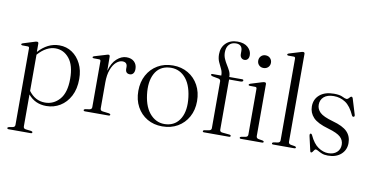

<svg xmlns="http://www.w3.org/2000/svg" viewBox="-87 -975 2818 1455"><g transform="rotate(10 1322.0 -248.0)"><path d="M151.5 -444V-380Q186 -418.5 226.2 -438.8Q266.5 -459 312.5 -459Q367 -459 410 -430.2Q453 -401.5 478.2 -350.8Q503.5 -300 503.5 -234Q503.5 -157 474.8 -102.2Q446 -47.5 398 -18.2Q350 11 292 11Q205.5 11 152.5 -53V192Q152.5 209.5 170 212L213 217Q224 219.5 224 226Q224 234 212.5 234H42Q31.5 234 31.5 226Q31.5 219.5 43.5 217L70.5 212Q88 209 88 192.5V-397Q88 -409 77.5 -409.5L34 -410Q25 -411 25 -417Q25 -422.5 35 -426L118 -452Q132 -457 139.5 -457Q151.5 -457 151.5 -444ZM286.5 -431.5Q253 -431.5 218.8 -413.5Q184.5 -395.5 152.5 -359V-80.5Q202.5 -13 278 -13Q344.5 -13 390 -64.8Q435.5 -116.5 435.5 -223Q435.5 -326.5 393 -379Q350.5 -431.5 286.5 -431.5Z M701 -441 702 -332Q718.5 -394 754 -426.2Q789.5 -458.5 828.5 -458.5Q867 -458.5 888.5 -437.5Q910 -416.5 910 -382Q910 -359.5 900 -347.5Q890 -335.5 874.5 -335.5Q841 -335.5 840.5 -371.5V-385.5Q840.5 -422.5 803.5 -422.5Q779.5 -422.5 756.2 -402.2Q733 -382 717.8 -341.8Q702.5 -301.5 702.5 -242.5V-42.5Q702.5 -25.5 721.5 -23L770 -17Q782 -15 782 -8Q782 0 770 0H589Q577.5 0 577.5 -8Q577.5 -14.5 589 -17L620.5 -21.5Q638 -25 638 -41V-394.5Q638 -406.5 627 -407L583.5 -407.5Q574.5 -408 574.5 -414.5Q574.5 -420 585 -423.5L668.5 -448.5Q684 -454 690.5 -454Q700.5 -454 701 -441Z M1187 -458.5Q1252 -458.5 1303 -428.5Q1354 -398.5 1383 -345.2Q1412 -292 1412 -223Q1412 -154.5 1382.8 -101.8Q1353.5 -49 1302.2 -19.2Q1251 10.5 1184 10.5Q1118.5 10.5 1068 -19.2Q1017.5 -49 988.8 -101.8Q960 -154.5 960 -223.5Q960 -292 988.8 -345Q1017.5 -398 1068.5 -428.2Q1119.5 -458.5 1187 -458.5ZM1215.5 -11Q1285 -18.5 1319.8 -80Q1354.5 -141.5 1342 -242Q1329.5 -344.5 1279.2 -395Q1229 -445.5 1156.5 -437.5Q1084.5 -430 1051 -367.8Q1017.5 -305.5 1030 -206Q1042.5 -106 1093.5 -54.5Q1144.5 -3 1215.5 -11Z M1622.5 -42Q1622.5 -24.5 1641 -22.5L1696.5 -17Q1708.5 -16 1708.5 -8Q1708.5 0 1697 0H1504.5Q1494.5 0 1494.5 -7.5Q1494.5 -14.5 1505.5 -16.5L1539.5 -22Q1558 -26 1558 -41V-401.5Q1558 -416.5 1542 -420.5L1496 -429Q1481.5 -433 1481.5 -439.5Q1481.5 -446.5 1491 -446.5H1559V-450Q1559 -474.5 1547.8 -497Q1536.5 -519.5 1525.2 -544.8Q1514 -570 1514 -603.5Q1514 -656 1547.8 -688.8Q1581.5 -721.5 1636.5 -721.5Q1688.5 -721.5 1716.8 -695.8Q1745 -670 1745 -636Q1745 -615.5 1735.5 -604.8Q1726 -594 1711 -594Q1696 -594 1686.2 -604.5Q1676.5 -615 1676.5 -633.5V-656Q1676.5 -706 1626.5 -706Q1593 -705.5 1574 -684.2Q1555 -663 1555 -625Q1555 -598.5 1564.8 -576Q1574.5 -553.5 1587.5 -533Q1600.5 -512.5 1610.5 -492.2Q1620.5 -472 1620.5 -450.5V-446.5H1719Q1730 -446.5 1730 -439Q1730 -427.5 1708.5 -427.5H1622.5ZM1863.5 -558.5Q1842.5 -558.5 1828.8 -572.2Q1815 -586 1815 -607Q1815 -628 1828.8 -642Q1842.5 -656 1863.5 -656Q1885.5 -656 1899.2 -641.8Q1913 -627.5 1913 -607Q1913 -586 1899 -572.2Q1885 -558.5 1863.5 -558.5ZM1903.5 -441.5V-42Q1903.5 -25 1921 -21.5L1951.5 -16.5Q1962.5 -14.5 1962.5 -7.5Q1962.5 0 1951 0H1789Q1778.5 0 1778.5 -7.5Q1778.5 -13.5 1788.5 -16L1821.5 -21.5Q1839 -25 1839 -41.5V-394Q1839 -406.5 1828 -407L1784.5 -407.5Q1775.5 -408 1775.5 -414Q1775.5 -419.5 1785.5 -423.5L1869.5 -449.5Q1884 -454 1891 -454Q1903.5 -454 1903.5 -441.5Z M2151.5 -718V-42Q2151.5 -25 2169 -21.5L2199.5 -16.5Q2210.5 -14.5 2210.5 -7.5Q2210.5 0 2199 0H2037Q2026.5 0 2026.5 -7.5Q2026.5 -14 2038 -17L2069.5 -21.5Q2087 -25 2087 -41.5V-670.5Q2087 -683 2076 -683.5H2032.5Q2023.5 -684.5 2023.5 -690.5Q2023.5 -696.5 2033.5 -700L2117.5 -725.5Q2132 -730.5 2139 -730.5Q2151.5 -730.5 2151.5 -718Z M2458.5 -8Q2499.5 -8 2524.2 -30.2Q2549 -52.5 2549 -88.5Q2549 -123.5 2523.2 -147.5Q2497.5 -171.5 2428 -191.5Q2342.5 -215.5 2309 -251.2Q2275.5 -287 2275.5 -336Q2275.5 -392 2315.5 -425.8Q2355.5 -459.5 2425 -459.5Q2469 -459.5 2491.2 -448.2Q2513.5 -437 2523.5 -437Q2534 -437 2543 -448.5Q2552 -460 2559.5 -460Q2566 -460 2569.5 -450.5L2606 -331Q2610.5 -317 2602 -313.5Q2593.5 -310 2587.5 -320Q2556.5 -389 2516.2 -415.2Q2476 -441.5 2427 -441.5Q2377.5 -441.5 2351 -418.5Q2324.5 -395.5 2324.5 -357.5Q2324.5 -324 2350.2 -298.8Q2376 -273.5 2451 -252.5Q2530.5 -231 2564 -196.8Q2597.5 -162.5 2597.5 -110Q2597.5 -57 2560 -23.2Q2522.5 10.5 2459.5 10.5Q2431.5 10.5 2412.8 3Q2394 -4.5 2381.8 -12Q2369.5 -19.5 2362 -19.5Q2356 -19.5 2351 -12.2Q2346 -5 2341 2Q2336 9 2331 9Q2324 9 2322.5 0L2297.5 -109.5Q2293.5 -128 2301 -130.5Q2308.5 -133.5 2315 -121Q2343.5 -59.5 2381.5 -33.8Q2419.5 -8 2458.5 -8Z"/></g></svg>

Font: Fraunces 72pt Light
Style: Regular
Weight: 300
Version: Version 1.000;[0bf87f6ff]